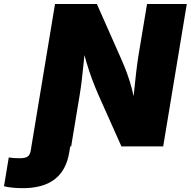

<svg xmlns="http://www.w3.org/2000/svg" viewBox="-160 -748 974 981"><path d="M-139.6 203.6 -115.2 56.6Q-102.1 58.6 -87.9 59.6Q-73.7 60.5 -58.1 60.5Q-30.8 60.5 -18.6 51.8Q-6.3 43 -2.9 21L10.7 -61H209L193.4 32.7Q178.2 123 119.1 168.2Q60.1 213.4 -43 213.4Q-71.3 213.4 -95.7 210.9Q-120.1 208.5 -139.6 203.6ZM0.5 0 121.1 -727.5H335L461.4 -441.9Q476.6 -407.7 489.7 -371.6Q502.9 -335.4 514.4 -292Q525.9 -248.5 535.2 -193.8L515.6 -184.1Q519.5 -223.6 524.7 -275.4Q529.8 -327.1 535.6 -377.2Q541.5 -427.2 546.9 -460.9L591.3 -727.5H794.4L673.8 0H460.4L341.8 -265.6Q323.7 -307.6 309.3 -346.4Q294.9 -385.3 281.7 -429.7Q268.6 -474.1 253.4 -529.8L277.3 -531.7Q272.9 -480.5 267.8 -429.9Q262.7 -379.4 257.6 -336.7Q252.4 -293.9 247.6 -265.6L203.6 0Z"/></svg>

Font: Inter 17pt Black
Style: Italic
Weight: 900
Italic angle: -9.3988°
Version: Version 4.001;git-66647c0bb